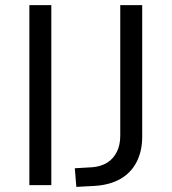

<svg xmlns="http://www.w3.org/2000/svg" viewBox="-20 -725 672 752"><path d="M95 0V-705H181V0ZM279 7 273 -66 342 -70Q376 -73 400 -88Q424 -103 437.5 -130Q451 -157 451 -193V-705H537V-190Q537 -133 515 -90.5Q493 -48 452 -24.5Q411 -1 353 3Z"/></svg>

Font: Nunito Sans 10pt
Style: Regular
Weight: 400
Designer: Vernon Adams
Foundry: Vernon Adams
Version: Version 3.101;gftools[0.9.27]